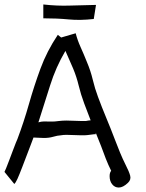

<svg xmlns="http://www.w3.org/2000/svg" viewBox="-40 -805 652 860"><path d="M24 19 -20 -35Q-19 -36 -13 -50.5Q-7 -65 1 -86.5Q9 -108 17 -129Q25 -150 31 -165.5Q37 -181 38 -182Q67 -259 89.5 -338.5Q112 -418 141 -497Q170 -576 219 -649L234 -637L299 -656Q307 -625 321 -594Q335 -563 349 -528Q366 -488 375.5 -448Q385 -408 399 -371Q416 -325 436 -277Q456 -229 475 -179Q486 -150 497.5 -122Q509 -94 523 -66Q538 -37 543 -18.5Q548 0 533 14Q511 35 492 35Q474 35 462.5 20.5Q451 6 451 -16Q451 -32 458 -40Q445 -66 434 -94Q423 -122 413 -150Q407 -165 401 -180Q395 -195 389 -210V-204Q381 -204 372 -202.5Q363 -201 352 -200Q345 -199 338.5 -199Q332 -199 324 -199Q308 -199 291 -200Q274 -201 258 -201Q251 -201 244.5 -200.5Q238 -200 233 -199Q217 -198 198.5 -192.5Q180 -187 157 -187Q144 -187 132 -188Q120 -189 110 -189Q104 -172 98 -157Q74 -94 60 -57.5Q46 -21 38 -3.5Q30 14 24 19ZM288 -497Q280 -516 271 -536Q262 -556 253 -577Q210 -504 184.5 -422.5Q159 -341 132 -257Q139 -259 145 -260Q151 -261 157 -261Q171 -261 187.5 -260.5Q204 -260 224 -263Q232 -264 240.5 -264.5Q249 -265 258 -265Q275 -265 292 -264Q309 -263 324 -263H345Q350 -264 355.5 -265Q361 -266 366 -266Q359 -285 351.5 -304Q344 -323 337 -342Q322 -382 312.5 -421.5Q303 -461 288 -497ZM521 -16Q521 -18 521 -19ZM390 -783 380 -720Q319 -713 267.5 -718Q216 -723 154 -723V-785Q216 -778 272.5 -780Q329 -782 390 -783Z"/></svg>

Font: Syne
Style: Italic
Weight: 400
Italic angle: -9°
Designer: Lucas Descroix
Foundry: Bonjour Monde
Version: Version 2.000; ttfautohint (v1.8.3)